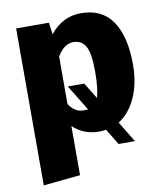

<svg xmlns="http://www.w3.org/2000/svg" viewBox="-86 -620 764 912"><g transform="rotate(-10 296.0 -163.5)"><path d="M568 -268Q568 -179 537.5 -110.5Q507 -42 453 -8L514 92H435L388 15Q373 18 356 18Q280 18 229 -31V206L51 224V-533H209L217 -476Q277 -551 366 -551Q468 -551 518 -477Q568 -403 568 -268ZM299 -94Q314 -94 321 -95L245 -219H324L372 -141Q385 -183 385 -266Q385 -357 365.5 -389.5Q346 -422 307 -422Q262 -422 229 -366V-137Q257 -94 299 -94Z"/></g></svg>

Font: FiraGO ExtraBold
Style: Regular
Weight: 800
Designer: bBox Type
Foundry: bBox Type GmbH
Version: Version 1.001;PS 001.001;hotconv 1.0.88;makeotf.lib2.5.64775